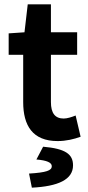

<svg xmlns="http://www.w3.org/2000/svg" viewBox="-20 -640 407 886"><path d="M87 -387V-169C87 -61 130 11 246 11C285 11 322 2 352 -9L329 -107C312 -100 290 -93 274 -93C234 -93 215 -118 215 -169V-387H336V-491H215V-620H108L93 -491L20 -486V-387ZM127 226C248 220 317 189 317 123C317 72 283 46 179 37L148 96C196 100 219 110 219 127C219 147 194 156 114 161Z"/></svg>

Font: Source Sans Pro SemBd
Style: Regular
Weight: 700
Designer: Paul D. Hunt
Foundry: Adobe Systems Incorporated
Version: Version 2.020;PS 2.0;hotconv 1.0.86;makeotf.lib2.5.63406